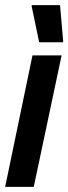

<svg xmlns="http://www.w3.org/2000/svg" viewBox="-37 -725 265 745"><path d="M-17 0 89 -510H202L94 0ZM115 -561 86 -700V-705H196L208 -566V-561Z"/></svg>

Font: Saira Ultra Condensed ExtraBold
Style: Italic
Weight: 800
Width: 1
Italic angle: -12°
Designer: Hector Gatti with collaboration of the Omnibus-Type team
Foundry: Omnibus-Type
Version: Version 1.001; ttfautohint (v1.8)